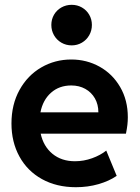

<svg xmlns="http://www.w3.org/2000/svg" viewBox="-20 -781 591 809"><path d="M28.3 -260.7Q28.3 -340.8 62.3 -402.1Q96.2 -463.4 153.8 -496.8Q211.4 -530.3 280.3 -530.3Q345.2 -530.3 399.7 -500Q454.1 -469.7 486.3 -414.3Q518.6 -358.9 518.6 -287.1Q518.6 -270.5 516.8 -255.1Q515.1 -239.7 510.7 -217.8H151.4Q163.1 -164.1 201.2 -132.8Q239.3 -101.6 295.9 -101.6Q333 -101.6 368.2 -114.3Q403.3 -127 427.7 -146.5L471.7 -40Q439.9 -18.1 395 -5.1Q350.1 7.8 299.8 7.8Q218.3 7.8 156.7 -26.4Q95.2 -60.5 61.8 -121.6Q28.3 -182.6 28.3 -260.7ZM394.5 -307.6Q394.5 -340.8 379.9 -366.5Q365.2 -392.1 339.4 -406.5Q313.5 -420.9 280.3 -420.9Q229.5 -420.9 195.1 -390.4Q160.6 -359.9 150.4 -307.6ZM196.3 -675.8Q196.3 -699.2 207.5 -718.8Q218.8 -738.3 238.5 -749.5Q258.3 -760.7 282.2 -760.7Q305.7 -760.7 325.2 -749.5Q344.7 -738.3 356 -718.8Q367.2 -699.2 367.2 -675.8Q367.2 -652.3 356 -632.6Q344.7 -612.8 325.2 -601.3Q305.7 -589.8 282.2 -589.8Q258.3 -589.8 238.5 -601.3Q218.8 -612.8 207.5 -632.6Q196.3 -652.3 196.3 -675.8Z"/></svg>

Font: Reddit Sans Strawberry
Style: Bold
Weight: 700
Designer: Stephen Hutchings
Foundry: Reddit
Version: Version 1.013